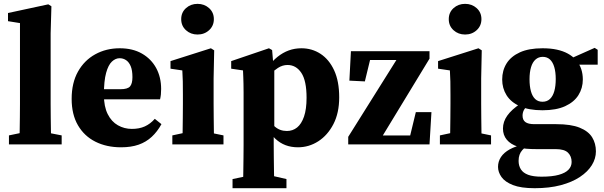

<svg xmlns="http://www.w3.org/2000/svg" viewBox="-20 -749 3131 996"><path d="M26.4 0V-46.6L122.1 -66.6H197.5L299.9 -46.6V0ZM80.6 0Q81.6 -35 82.1 -70Q82.6 -105 83.1 -140Q83.6 -175 83.6 -210V-629.2L21.5 -639.2V-681.5L230.6 -726.5L246.7 -716.4L242.7 -576.3V-210Q242.7 -175 243.2 -140Q243.7 -105 244.2 -70Q244.7 -35 245.7 0Z M607.8 15.1Q532.8 15.1 475 -13.9Q417.2 -42.9 384.5 -98.9Q351.7 -155 351.7 -236.2Q351.7 -318.9 384.5 -377.5Q417.3 -436 474 -467.3Q530.8 -498.6 601.2 -498.6Q668.4 -498.6 716.4 -471Q764.4 -443.4 790.2 -396Q815.9 -348.5 815.9 -287.5Q815.9 -271.2 814.6 -258.8Q813.3 -246.5 810.3 -233.6H419V-286.2H604.8Q642.3 -286.2 654.7 -300.9Q667 -315.5 667 -348.9Q667 -383.9 658.1 -405.4Q649.1 -426.9 634.1 -436.9Q619.1 -447 600.5 -447Q579.3 -447 560.6 -429.6Q541.9 -412.2 530.5 -371Q519 -329.7 519 -256.7Q519 -196.2 538.7 -157.1Q558.3 -117.9 591.6 -99.1Q624.8 -80.3 664.1 -80.3Q702.6 -80.3 731.3 -93.3Q760.1 -106.4 783 -132.6L817.5 -105Q796.1 -66 767 -39.1Q738 -12.2 699.1 1.5Q660.2 15.1 607.8 15.1Z M874 0V-46.6L966.8 -66.6H1042.2L1139.3 -46.6V0ZM925.8 0Q926.8 -23 927.3 -60.5Q927.8 -98 928.3 -138.6Q928.8 -179.2 928.8 -210.3V-257.4Q928.8 -298.5 928.3 -326.1Q927.8 -353.6 925.8 -383.7L864.5 -392.7V-432L1074 -498.6L1091.1 -487.9L1088.1 -342.7V-210.3Q1088.1 -179.2 1088.6 -138.6Q1089.1 -98 1089.6 -60.5Q1090.1 -23 1091.1 0ZM1004.7 -569.9Q969.3 -569.9 944.7 -592.3Q920 -614.7 920 -649.6Q920 -684.5 944.7 -706.8Q969.3 -729 1004.7 -729Q1040.1 -729 1064.8 -706.7Q1089.4 -684.4 1089.4 -649.8Q1089.4 -615.1 1064.8 -592.5Q1040.1 -569.9 1004.7 -569.9Z M1186.3 227.3V179.9L1282.1 159.9H1379L1466 179.9V227.3ZM1240.6 227.3Q1241.6 182.8 1242.1 143.5Q1242.6 104.3 1243.1 69.5Q1243.6 34.7 1243.6 2.5V-267.9Q1243.6 -295.9 1243.1 -313.9Q1242.6 -332 1242.1 -347.8Q1241.6 -363.7 1240.6 -383.7L1179.3 -392.7V-432L1375.2 -498.6L1391.6 -489.3L1398.2 -411.4L1402.9 -396.4V-82.2L1399.9 -69.9V2.2Q1399.9 34.1 1400.4 69Q1400.9 104 1401.4 143.4Q1401.9 182.8 1402.9 227.3ZM1525.8 15.1Q1490.3 15.1 1461.3 4.1Q1432.4 -6.8 1408.8 -28.9Q1385.3 -51 1364.9 -85.1H1339.2L1348.2 -157.2Q1379.1 -116 1405.2 -92.8Q1431.3 -69.5 1468.3 -69.5Q1498.5 -69.5 1521.2 -87.7Q1543.9 -105.9 1557.1 -144.3Q1570.3 -182.6 1570.3 -241.6Q1570.3 -330.5 1543.1 -371.2Q1515.9 -411.9 1471.5 -411.9Q1445.4 -411.9 1421.6 -396.5Q1397.7 -381 1377.7 -360.6Q1357.7 -340.2 1340.8 -322.9L1331.8 -397.1H1366.3Q1391.9 -431.8 1419.5 -454Q1447.2 -476.2 1477.9 -487.4Q1508.7 -498.6 1543.6 -498.6Q1598.4 -498.6 1642.8 -469.7Q1687.2 -440.7 1713.4 -384.2Q1739.6 -327.6 1739.6 -244Q1739.6 -163.4 1709.8 -105.5Q1679.9 -47.6 1631.3 -16.2Q1582.7 15.1 1525.8 15.1Z M1786.4 0V-39.2L2052.2 -463.1V-429.8L2044.6 -437.7H1967.8H1869.7L1906.7 -466.7L1872.7 -326.7L1792.4 -330.7L1800.4 -483.5H2208.1V-444.7L1950.4 -20.8L1953.3 -58L1958.3 -46.2H2037H2137.8L2100.8 -17.2L2137.1 -167.2H2218.1L2208.1 0Z M2262 0V-46.6L2354.8 -66.6H2430.2L2527.3 -46.6V0ZM2313.8 0Q2314.8 -23 2315.3 -60.5Q2315.8 -98 2316.3 -138.6Q2316.8 -179.2 2316.8 -210.3V-257.4Q2316.8 -298.5 2316.3 -326.1Q2315.8 -353.6 2313.8 -383.7L2252.5 -392.7V-432L2462 -498.6L2479.1 -487.9L2476.1 -342.7V-210.3Q2476.1 -179.2 2476.6 -138.6Q2477.1 -98 2477.6 -60.5Q2478.1 -23 2479.1 0ZM2392.7 -569.9Q2357.3 -569.9 2332.7 -592.3Q2308 -614.7 2308 -649.6Q2308 -684.5 2332.7 -706.8Q2357.3 -729 2392.7 -729Q2428.1 -729 2452.8 -706.7Q2477.4 -684.4 2477.4 -649.8Q2477.4 -615.1 2452.8 -592.5Q2428.1 -569.9 2392.7 -569.9Z M2753.8 227.3Q2682.3 227.3 2640.9 211Q2599.5 194.8 2581.5 169.3Q2563.5 143.8 2563.5 116.6Q2563.5 88.8 2578.7 65.6Q2593.8 42.5 2624.6 25.5Q2655.4 8.6 2701.8 -0.8L2714.9 8Q2699.9 17.8 2689.9 29.2Q2679.8 40.5 2675 54.2Q2670.2 67.8 2670.2 85.7Q2670.2 110.6 2682 129.4Q2693.8 148.1 2719.9 157.8Q2746.1 167.5 2789.3 167.5Q2844.3 167.5 2878.7 157.9Q2913 148.3 2929.1 131.3Q2945.3 114.3 2945.3 91.3Q2945.3 61.5 2926.5 43.1Q2907.8 24.6 2863.7 24.6H2766.5Q2734.4 24.6 2710.5 22.6Q2686.6 20.5 2666.8 15.7V12Q2628.8 -0.3 2609 -24.2Q2589.1 -48.1 2589.1 -82.2Q2589.1 -117.8 2611.7 -149.5Q2634.3 -181.2 2679.7 -211V-222L2718 -202Q2703 -188.9 2696.9 -176.4Q2690.8 -163.9 2690.8 -149Q2690.8 -126.6 2705.4 -115.8Q2719.9 -104.9 2752.3 -104.9H2865.7Q2941.9 -104.9 2987 -86.7Q3032 -68.5 3051.7 -36.8Q3071.3 -5.2 3071.3 36.3Q3071.3 73.5 3050.2 107.7Q3029.1 141.9 2988.2 169Q2947.4 196.1 2888.6 211.7Q2829.8 227.3 2753.8 227.3ZM2794.1 -177Q2723 -177 2676.7 -198Q2630.3 -218.9 2607.7 -255.1Q2585.1 -291.2 2585.1 -336.7Q2585.1 -383.4 2607.8 -419.9Q2630.6 -456.4 2676.9 -477.5Q2723.3 -498.6 2794.4 -498.6Q2835.7 -498.6 2868.3 -491.6Q2900.9 -484.5 2925.2 -471.2Q2949.5 -458 2966.2 -439.5L2970.4 -435.4Q2986.9 -415.4 2995.2 -390.4Q3003.4 -365.4 3003.4 -336.7Q3003.4 -291.8 2980.6 -255.5Q2957.8 -219.2 2911.5 -198.1Q2865.2 -177 2794.1 -177ZM2794.2 -221.2Q2817.7 -221.2 2832.9 -235.6Q2848.1 -250 2855.5 -276.4Q2862.9 -302.7 2862.9 -339Q2862.9 -375 2855.3 -401Q2847.7 -426.9 2832.8 -440.5Q2817.9 -454.1 2795.4 -454.1Q2773.6 -454.1 2758 -440.2Q2742.4 -426.3 2734.7 -400.2Q2726.9 -374.2 2726.9 -337.9Q2726.9 -301.9 2734.2 -275.6Q2741.4 -249.4 2756.2 -235.3Q2771 -221.2 2794.2 -221.2ZM2934.9 -413.6V-446.2H2942.3L3064.8 -500.7L3080.5 -490.7V-413.6Z"/></svg>

Font: Source Serif 4 Variable
Style: Regular
Weight: 400
Designer: Frank Grießhammer
Foundry: Adobe
Version: Version 4.005;hotconv 1.1.0;makeotfexe 2.6.0